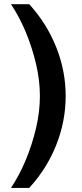

<svg xmlns="http://www.w3.org/2000/svg" viewBox="-20 -757 401 935"><path d="M122.1 -736.7Q207.1 -643.7 253.5 -527.9Q299.8 -412.2 299.8 -289.4Q299.8 -166.2 253.5 -50Q207.1 66.2 122.1 158.2H33.4Q74.2 97 105.6 21.8Q136.9 -53.3 155.6 -133.5Q174.3 -213.7 174.3 -289.4Q174.3 -364.9 155.6 -445Q136.9 -525.1 105.6 -600.4Q74.2 -675.7 33.4 -736.7Z"/></svg>

Font: Archivo SemiBold SemiExpanded
Style: Regular
Weight: 600
Width: 6
Version: Version 2.001